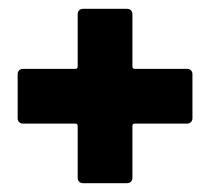

<svg xmlns="http://www.w3.org/2000/svg" viewBox="-20 -526 476 435"><path d="M404 -370H285C282 -370 280 -372 280 -375V-494C280 -501 275 -506 268 -506H168C161 -506 156 -501 156 -494V-375C156 -372 154 -370 151 -370H32C25 -370 20 -365 20 -358V-258C20 -251 25 -246 32 -246H151C154 -246 156 -244 156 -241V-123C156 -116 161 -111 168 -111H268C275 -111 280 -116 280 -123V-241C280 -244 282 -246 285 -246H404C411 -246 416 -251 416 -258V-358C416 -365 411 -370 404 -370Z"/></svg>

Font: Barlow Condensed ExtraBold
Style: Regular
Weight: 800
Width: 3
Designer: Jeremy Tribby
Foundry: Tribby Type
Version: Version 1.422;hotconv 1.0.109;makeotfexe 2.5.65596